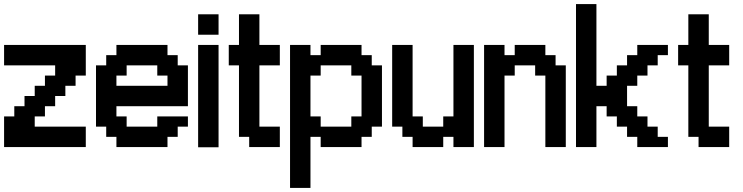

<svg xmlns="http://www.w3.org/2000/svg" viewBox="-20 -720 3640 940"><path d="M150 -150H200V-200H250V-250H300V-300H350V-350H400V-500H0V-400H250V-350H200V-300H150V-250H100V-200H50V-150H0V0H400V-100H150Z M550 -350H600V-400H750V-350H800V-300H550ZM500 -450V-400H450V-100H500V-50H550V0H800V-50H850V-100H900V-150H750V-100H600V-150H550V-200H900V-400H850V-450H800V-500H550V-450Z M1050 1V-500H950V1ZM950 -550H1050V-650H950Z M1150 -500H1100V-400H1150V-50H1200V0H1350V-100H1250V-400H1350V-500H1250V-650H1150Z M1750 -350V-150H1700V-100H1550V-150H1500V-350H1550V-400H1700V-350ZM1400 -500V200H1500V-50H1550V0H1750V-50H1800V-100H1850V-400H1800V-450H1750V-500H1550V-450H1500V-500Z M2050 -100V-150H2000V-500H1900V-100H1950V-50H2000V0H2150V-50H2200V0H2300V-500H2200V-150H2150V-100Z M2650 -350V0H2750V-400H2700V-450H2650V-500H2500V-450H2450V-500H2350V0H2450V-350H2500V-400H2600V-350Z M3100 -300V-350H3150V-400H3200V-450H3250V-500H3100V-450H3050V-400H3000V-350H2950V-300H2900V-700H2800V0H2900V-200H2950V-150H3000V-100H3050V-50H3100V0H3250V-50H3200V-100H3150V-150H3100V-200H3050V-300Z M3350 -500H3300V-400H3350V-50H3400V0H3550V-100H3450V-400H3550V-500H3450V-650H3350Z"/></svg>

Font: Analogue OS
Style: Regular
Weight: 400
Designer: AbFarid
Version: Version 1.000